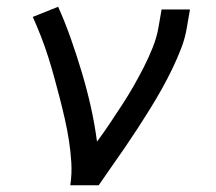

<svg xmlns="http://www.w3.org/2000/svg" viewBox="-20 -548 640 568"><path d="M188 0Q193 -34 191 -67Q189 -100 184 -132Q179 -164 172 -195Q165 -226 157 -257Q149 -288 140.5 -319Q132 -350 122.5 -380Q113 -410 101.5 -439.5Q90 -469 77 -498L152 -528Q173 -481 190 -432.5Q207 -384 222 -334Q237 -284 248.5 -233Q260 -182 267 -129Q287 -156 305 -183Q323 -210 341 -237.5Q359 -265 375 -293Q391 -321 405.5 -349.5Q420 -378 432 -408Q444 -438 449 -468L458 -520H542L533 -468Q528 -436 516 -405Q504 -374 489.5 -344Q475 -314 458.5 -284.5Q442 -255 424 -226Q406 -197 387.5 -168.5Q369 -140 349.5 -111.5Q330 -83 310.5 -55.5Q291 -28 272 0Z"/></svg>

Font: Iosevka Aile Oblique
Style: Regular
Weight: 400
Italic angle: -9°
Designer: Belleve Invis
Foundry: Belleve Invis
Version: Version 31.1.0; ttfautohint (v1.8.4)